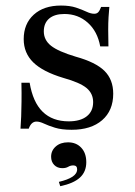

<svg xmlns="http://www.w3.org/2000/svg" viewBox="-20 -447 476 678"><path d="M233.1 11.3Q197.6 11.3 174.2 4Q150.8 -3.2 135.5 -10.5Q120.2 -17.7 108.9 -17.7Q90.3 -17.7 81.5 7.3H52.4Q54 -12.9 54.8 -35.9Q55.6 -58.9 56 -88.3Q56.5 -117.7 55.6 -154.8H84.7Q96 -86.3 130.6 -52.4Q165.3 -18.5 222.6 -18.5Q263.7 -18.5 286.3 -36.3Q308.9 -54 308.9 -86.3Q308.9 -116.9 285.5 -136.3Q262.1 -155.6 204 -171.8Q131.5 -193.5 97.6 -226.6Q63.7 -259.7 63.7 -308.9Q63.7 -362.9 99.2 -395.2Q134.7 -427.4 195.2 -427.4Q226.6 -427.4 248.4 -420.2Q270.2 -412.9 285.5 -405.6Q300.8 -398.4 312.9 -398.4Q321.8 -398.4 327 -404Q332.3 -409.7 337.1 -422.6H366.1Q364.5 -405.6 363.3 -386.3Q362.1 -366.9 362.1 -342.3Q362.1 -317.7 362.9 -283.1H333.9Q324.2 -336.3 289.9 -366.9Q255.6 -397.6 207.3 -397.6Q172.6 -397.6 153.6 -381.5Q134.7 -365.3 134.7 -336.3Q134.7 -305.6 160.1 -285.5Q185.5 -265.3 247.6 -246.8Q317.7 -227.4 348.8 -196.8Q379.8 -166.1 379.8 -116.1Q379.8 -56.5 340.7 -22.6Q301.6 11.3 233.1 11.3ZM192.7 210.5 187.9 195.2Q219.4 187.9 235.9 177Q252.4 166.1 252.4 150.8Q252.4 137.1 238.7 137.1Q229 137.1 221 141.9Q212.9 146.8 200 146.8Q182.3 146.8 171.4 135.5Q160.5 124.2 160.5 106.5Q160.5 84.7 177 70.2Q193.5 55.6 220.2 55.6Q249.2 55.6 266.9 74.6Q284.7 93.5 284.7 125.8Q284.7 159.7 262.1 180.2Q239.5 200.8 192.7 210.5Z"/></svg>

Font: Playfair 5pt SemiExpanded Light Medium
Style: Regular
Weight: 500
Version: Version 2.203